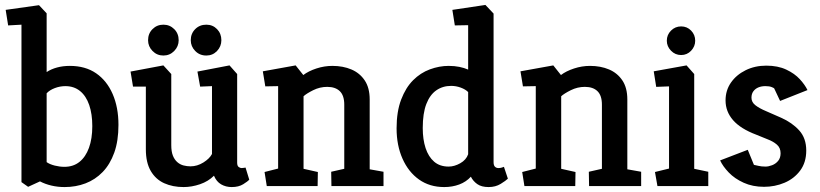

<svg xmlns="http://www.w3.org/2000/svg" viewBox="-20 -754 3323 778"><path d="M94 3 67 -16V-654L13 -651L3 -714L138 -733L169 -700V-462Q187 -474 211 -480.5Q235 -487 263 -487Q326 -487 369.5 -457Q413 -427 436.5 -373Q460 -319 460 -248Q460 -183 443 -135.5Q426 -88 396 -57Q366 -26 326.5 -11Q287 4 242 4Q214 4 188.5 -2Q163 -8 142 -19ZM241 -78Q277 -78 302 -98Q327 -118 340.5 -155Q354 -192 354 -243Q354 -292 341.5 -328.5Q329 -365 304.5 -385Q280 -405 245 -405Q223 -405 202 -397Q181 -389 169 -376V-97Q182 -88 202 -83Q222 -78 241 -78Z M724 4Q680 4 645.5 -11.5Q611 -27 591 -61Q571 -95 571 -149V-403H519L509 -464L642 -489L674 -454V-166Q674 -140 680.5 -123.5Q687 -107 698.5 -97Q710 -87 724 -83.5Q738 -80 752 -80Q779 -80 804 -95.5Q829 -111 839 -130V-405L791 -403L780 -464L910 -489L941 -454V-95Q941 -82 947 -77.5Q953 -73 959 -73Q965 -73 969 -74Q973 -75 975 -75L990 -26Q984 -19 965.5 -7.5Q947 4 919 4Q895 4 876 -7Q857 -18 847 -42Q824 -19 790.5 -7.5Q757 4 724 4ZM816 -529Q789 -529 771 -547.5Q753 -566 753 -591Q753 -618 771 -636Q789 -654 816 -654Q842 -654 859.5 -636Q877 -618 877 -591Q877 -566 859.5 -547.5Q842 -529 816 -529ZM642 -529Q616 -529 598 -547.5Q580 -566 580 -591Q580 -618 598 -636Q616 -654 642 -654Q668 -654 686 -636Q704 -618 704 -591Q704 -566 686 -547.5Q668 -529 642 -529Z M1061 0 1052 -57 1107 -71V-405L1055 -404L1045 -465L1178 -489L1209 -450Q1230 -466 1262 -476.5Q1294 -487 1327 -487Q1370 -487 1404 -472.5Q1438 -458 1458 -428Q1478 -398 1478 -351V-68L1534 -58V0H1323L1322 -58L1375 -70V-330Q1375 -367 1357 -384.5Q1339 -402 1306 -402Q1276 -402 1249 -388.5Q1222 -375 1210 -364V-70L1268 -57L1267 0Z M1780 4Q1721 4 1678 -26.5Q1635 -57 1611 -111Q1587 -165 1587 -234Q1587 -302 1605.5 -350.5Q1624 -399 1654 -429Q1684 -459 1722 -473Q1760 -487 1798 -487Q1822 -487 1841.5 -483Q1861 -479 1877 -472V-652L1823 -651L1813 -714L1947 -734L1980 -699V-97Q1980 -84 1985.5 -78.5Q1991 -73 2000 -73Q2007 -73 2013.5 -75Q2020 -77 2022 -78L2038 -30Q2030 -22 2009 -9Q1988 4 1960 4Q1931 4 1914 -8Q1897 -20 1888 -38Q1869 -17 1841 -6.5Q1813 4 1780 4ZM1798 -79Q1821 -79 1845 -92.5Q1869 -106 1877 -129V-381Q1866 -392 1847 -399Q1828 -406 1808 -406Q1774 -406 1748 -388Q1722 -370 1707.5 -332.5Q1693 -295 1693 -235Q1693 -189 1704.5 -154Q1716 -119 1739 -99Q1762 -79 1798 -79Z M2105 0 2096 -57 2151 -71V-405L2099 -404L2089 -465L2222 -489L2253 -450Q2274 -466 2306 -476.5Q2338 -487 2371 -487Q2414 -487 2448 -472.5Q2482 -458 2502 -428Q2522 -398 2522 -351V-68L2578 -58V0H2367L2366 -58L2419 -70V-330Q2419 -367 2401 -384.5Q2383 -402 2350 -402Q2320 -402 2293 -388.5Q2266 -375 2254 -364V-70L2312 -57L2311 0Z M2644 0 2634 -57 2691 -71V-404L2639 -402L2629 -465L2762 -489L2793 -454V-70L2850 -58V0ZM2740 -531Q2716 -531 2699 -548.5Q2682 -566 2682 -589Q2682 -613 2699 -630Q2716 -647 2740 -647Q2764 -647 2780.5 -630Q2797 -613 2797 -589Q2797 -566 2780.5 -548.5Q2764 -531 2740 -531Z M3076 3Q3030 3 2993.5 -13.5Q2957 -30 2933 -55Q2909 -80 2898 -104L3010 -147L3035 -86Q3041 -85 3053 -82Q3065 -79 3082 -79Q3094 -79 3108.5 -84.5Q3123 -90 3133 -102Q3143 -114 3143 -133Q3143 -155 3128 -168Q3113 -181 3090.5 -189.5Q3068 -198 3045 -208Q2981 -232 2950.5 -267Q2920 -302 2920 -347Q2920 -388 2942 -419.5Q2964 -451 3001.5 -469.5Q3039 -488 3085 -488Q3132 -488 3166 -472Q3200 -456 3221 -433Q3242 -410 3252 -389L3141 -345L3117 -396Q3115 -398 3106 -401.5Q3097 -405 3081 -405Q3066 -405 3053.5 -400Q3041 -395 3033 -384.5Q3025 -374 3025 -358Q3025 -340 3041 -327.5Q3057 -315 3084.5 -303.5Q3112 -292 3145 -277Q3190 -257 3218.5 -225.5Q3247 -194 3247 -144Q3247 -96 3222.5 -63Q3198 -30 3159 -13.5Q3120 3 3076 3Z"/></svg>

Font: Kreon Light Medium
Style: Regular
Weight: 500
Version: Version 2.002